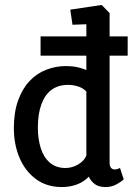

<svg xmlns="http://www.w3.org/2000/svg" viewBox="-20 -752 545 776"><path d="M144 -605H496V-527H144ZM230 4Q169 4 125.5 -28Q82 -60 59 -114Q36 -168 36 -234Q36 -298 53 -345.5Q70 -393 99 -424Q128 -455 166.5 -470Q205 -485 246 -485Q272 -485 292.5 -480.5Q313 -476 329 -469V-654L273 -652L264 -713L391 -732L423 -699V-93Q423 -81 428.5 -74Q434 -67 444 -67Q450 -67 456.5 -69.5Q463 -72 465 -73L480 -27Q471 -18 451 -7Q431 4 407 4Q379 4 363 -8Q347 -20 339 -38Q319 -17 291 -6.5Q263 4 230 4ZM245 -73Q270 -73 294.5 -86.5Q319 -100 329 -123V-382Q316 -396 296 -402.5Q276 -409 255 -409Q216 -409 189 -389.5Q162 -370 147.5 -331Q133 -292 133 -236Q133 -191 144.5 -154Q156 -117 181 -95Q206 -73 245 -73Z"/></svg>

Font: Kreon Light
Style: Regular
Weight: 400
Version: Version 2.002